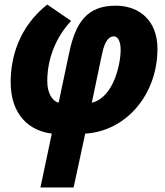

<svg xmlns="http://www.w3.org/2000/svg" viewBox="-20 -585 728 845"><path d="M158 240H304L355 3C534 -7 673 -168 673 -370C673 -495 593 -560 489 -560C363 -560 313 -486 285 -355L238 -133C206 -142 188 -181 188 -228C188 -352 247 -445 293 -493L188 -565C62 -465 27 -331 27 -224C27 -78 110 -9 208 3ZM384 -133 429 -347C442 -410 462 -425 481 -425C497 -425 511 -406 511 -366C511 -305 481 -156 384 -133Z"/></svg>

Font: Noto Sans ExtraCondensed Black
Style: Italic
Weight: 900
Width: 2
Italic angle: -12°
Designer: Monotype Design Team
Foundry: Monotype Imaging Inc.
Version: Version 2.013